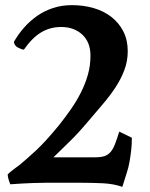

<svg xmlns="http://www.w3.org/2000/svg" viewBox="-20 -711 583 747"><path d="M218 -606Q175 -606 140 -585Q105 -564 73 -518Q65 -518 50.5 -525.5Q36 -533 34 -548Q51 -578 74 -604Q97 -630 125 -649.5Q153 -669 187 -680Q221 -691 260 -691Q305 -691 344.5 -679.5Q384 -668 413.5 -645Q443 -622 460 -588.5Q477 -555 477 -512Q477 -473 463.5 -437.5Q450 -402 428 -369Q406 -336 378.5 -304Q351 -272 324 -240Q282 -190 247.5 -157Q213 -124 188 -99H351Q372 -99 386 -103.5Q400 -108 410 -119.5Q420 -131 427.5 -150.5Q435 -170 444 -199L493 -175Q493 -149 490.5 -127Q488 -105 484 -82Q480 -59 473 -38Q466 -17 456 16Q422 4 380 2Q338 0 291 0H218Q186 0 160 0Q134 0 111 1Q88 2 66 3Q44 4 20 6Q10 -19 10 -33Q21 -43 33.5 -52.5Q46 -62 57 -70Q86 -94 121.5 -127Q157 -160 208 -222Q232 -252 254.5 -284Q277 -316 294.5 -350.5Q312 -385 322 -420.5Q332 -456 332 -494Q332 -547 300 -576.5Q268 -606 218 -606Z"/></svg>

Font: Lusitana
Style: Bold
Weight: 700
Designer: Ana Paula Megda
Foundry: Ana Paula Megda
Version: Version 1.000; ttfautohint (v1.1) -l 8 -r 50 -G 200 -x 14 -D